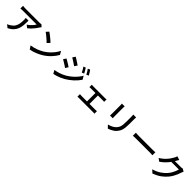

<svg xmlns="http://www.w3.org/2000/svg" viewBox="683 -3178 5593 5593"><g transform="rotate(45 3480.0 -381.0)"><path d="M941.9 -675.8Q935.1 -668 925 -655.5Q915 -643.1 909.2 -633.8Q887.7 -597.7 850.3 -547.4Q813 -497.1 765.1 -446.5Q717.3 -396 664.1 -357.9L581.1 -424.8Q625 -450.7 666.3 -488.3Q707.5 -525.9 739 -564.7Q770.5 -603.5 785.2 -631.8Q768.6 -631.8 726.1 -631.8Q683.6 -631.8 626.2 -631.8Q568.8 -631.8 506.6 -631.8Q444.3 -631.8 387.9 -631.8Q331.5 -631.8 291 -631.8Q250.5 -631.8 236.8 -631.8Q207 -631.8 179.2 -630.1Q151.4 -628.4 119.1 -626V-736.8Q147 -733.4 177 -730.7Q207 -728 236.8 -728Q250.5 -728 292.5 -728Q334.5 -728 392.8 -728Q451.2 -728 515.4 -728Q579.6 -728 638.2 -728Q696.8 -728 739.3 -728Q781.7 -728 795.9 -728Q812.5 -728 839.8 -730Q867.2 -731.9 878.9 -734.9ZM538.1 -543Q538.1 -445.3 531 -360.1Q523.9 -274.9 497.6 -201.9Q471.2 -128.9 414.8 -67.4Q358.4 -5.9 259.8 44.9L168 -29.8Q189.9 -37.6 215.1 -49.6Q240.2 -61.5 264.2 -79.1Q335.4 -125 371.1 -182.6Q406.7 -240.2 418.5 -310.1Q430.2 -379.9 430.2 -462.9Q430.2 -483.4 429 -502.4Q427.7 -521.5 423.8 -543Z M1192.9 -745.1Q1219.2 -727.5 1254.4 -700.9Q1289.6 -674.3 1326.4 -644.5Q1363.3 -614.7 1395.5 -586.2Q1427.7 -557.6 1448.7 -536.1L1370.1 -455.1Q1350.6 -475.1 1319.8 -503.2Q1289.1 -531.2 1253.2 -562Q1217.3 -592.8 1182.6 -620.6Q1147.9 -648.4 1120.1 -667ZM1089.8 -76.2Q1215.3 -94.7 1313.2 -133.3Q1411.1 -171.9 1482.9 -215.8Q1563.5 -265.6 1630.9 -329.1Q1698.2 -392.6 1748.8 -460.7Q1799.3 -528.8 1830.1 -592.8L1891.1 -483.9Q1836.9 -386.7 1746.8 -290.3Q1656.7 -193.8 1540 -122.1Q1464.4 -75.7 1368.9 -34.9Q1273.4 5.9 1156.7 26.9Z M2682.1 -755.9Q2695.3 -736.3 2712.4 -708.7Q2729.5 -681.2 2746.1 -652.3Q2762.7 -623.5 2773.9 -600.1L2704.1 -569.8Q2684.6 -612.8 2662.4 -651.9Q2640.1 -690.9 2613.8 -727.1ZM2815.9 -804.2Q2830.1 -785.6 2847.4 -758.8Q2864.7 -731.9 2881.6 -703.4Q2898.4 -674.8 2911.1 -651.9L2840.8 -621.1Q2819.8 -663.6 2796.6 -701.7Q2773.4 -739.7 2747.1 -774.9ZM2252 -772.9Q2275.4 -759.8 2305.9 -740.7Q2336.4 -721.7 2368.2 -700.9Q2399.9 -680.2 2428 -661.4Q2456.1 -642.6 2474.1 -629.9L2414.1 -543.9Q2388.7 -562.5 2348.6 -589.1Q2308.6 -615.7 2267.1 -642.1Q2225.6 -668.5 2194.8 -686ZM2085.9 -60.1Q2169.4 -74.2 2257.3 -102.3Q2345.2 -130.4 2423.8 -173.8Q2549.3 -245.1 2648.2 -341.8Q2747.1 -438.5 2807.1 -544.9L2868.2 -439Q2800.3 -336.9 2699.5 -244.1Q2598.6 -151.4 2477.1 -80.1Q2426.3 -50.8 2366.5 -26.1Q2306.6 -1.5 2248.5 16.6Q2190.4 34.7 2145 43ZM2099.1 -545.9Q2122.6 -533.2 2153.6 -515.1Q2184.6 -497.1 2216.8 -477.3Q2249 -457.5 2277.1 -439.5Q2305.2 -421.4 2322.8 -409.2L2265.1 -319.8Q2238.8 -338.9 2198.7 -365.2Q2158.7 -391.6 2116.5 -417.2Q2074.2 -442.9 2043 -460Z M3110.8 -88.9Q3128.9 -86.9 3149.4 -85.4Q3169.9 -84 3187 -84H3405.8V-431.2H3233.9Q3220.7 -431.2 3198.7 -430.4Q3176.8 -429.7 3161.1 -428.2V-527.8Q3176.8 -525.9 3198.7 -524.4Q3220.7 -522.9 3233.9 -522.9H3693.8Q3711.9 -522.9 3731.2 -524.4Q3750.5 -525.9 3767.1 -527.8V-428.2Q3749.5 -429.7 3730 -430.4Q3710.4 -431.2 3693.8 -431.2H3508.8V-84H3739.7Q3759.3 -84 3777.6 -85.4Q3795.9 -86.9 3811 -88.9V16.1Q3795.4 13.7 3774.2 12.9Q3752.9 12.2 3739.7 12.2H3187Q3169.9 12.2 3149.9 12.9Q3129.9 13.7 3110.8 16.1Z M4748 -766.1Q4746.6 -746.6 4745.4 -723.9Q4744.1 -701.2 4744.1 -673.8Q4744.1 -651.4 4744.1 -617.7Q4744.1 -584 4744.1 -550.8Q4744.1 -517.6 4744.1 -496.1Q4744.1 -410.2 4737.3 -348.6Q4730.5 -287.1 4716.8 -242.7Q4703.1 -198.2 4682.4 -163.8Q4661.6 -129.4 4633.8 -98.1Q4601.6 -60.1 4559.6 -31.7Q4517.6 -3.4 4474.6 16.4Q4431.6 36.1 4395 47.9L4312 -39.1Q4383.3 -57.1 4444.3 -87.6Q4505.4 -118.2 4551.8 -168.9Q4586.9 -209 4604.7 -252.4Q4622.6 -295.9 4628.7 -355.2Q4634.8 -414.6 4634.8 -502Q4634.8 -523.9 4634.8 -556.9Q4634.8 -589.8 4634.8 -622.1Q4634.8 -654.3 4634.8 -673.8Q4634.8 -701.2 4633.1 -723.9Q4631.3 -746.6 4628.9 -766.1ZM4284.2 -757.8Q4282.2 -742.2 4281 -723.6Q4279.8 -705.1 4279.8 -684.1Q4279.8 -673.3 4279.8 -640.6Q4279.8 -607.9 4279.8 -564.5Q4279.8 -521 4279.8 -477.1Q4279.8 -433.1 4279.8 -398.2Q4279.8 -363.3 4279.8 -349.1Q4279.8 -329.6 4281 -306.4Q4282.2 -283.2 4284.2 -268.1H4168.9Q4169.9 -280.8 4171.4 -304Q4172.9 -327.1 4172.9 -349.1Q4172.9 -363.8 4172.9 -398.7Q4172.9 -433.6 4172.9 -477.5Q4172.9 -521.5 4172.9 -564.7Q4172.9 -607.9 4172.9 -640.6Q4172.9 -673.3 4172.9 -684.1Q4172.9 -697.3 4172.1 -719.7Q4171.4 -742.2 4168.9 -757.8Z M5057.1 -445.8Q5081.5 -444.3 5123.5 -442.1Q5165.5 -439.9 5206.1 -439.9Q5229 -439.9 5272.2 -439.9Q5315.4 -439.9 5369.9 -439.9Q5424.3 -439.9 5482.4 -439.9Q5540.5 -439.9 5594 -439.9Q5647.5 -439.9 5688.5 -439.9Q5729.5 -439.9 5750 -439.9Q5786.1 -439.9 5814.7 -442.1Q5843.3 -444.3 5861.8 -445.8V-321.8Q5845.7 -322.8 5814.5 -325Q5783.2 -327.1 5750 -327.1Q5729.5 -327.1 5688.2 -327.1Q5647 -327.1 5593.5 -327.1Q5540 -327.1 5482.2 -327.1Q5424.3 -327.1 5369.9 -327.1Q5315.4 -327.1 5272.2 -327.1Q5229 -327.1 5206.1 -327.1Q5164.6 -327.1 5123.5 -325.7Q5082.5 -324.2 5057.1 -321.8Z M6513.2 -777.8Q6498 -755.4 6483.6 -729.7Q6469.2 -704.1 6460.9 -689L6446.8 -664.1H6687Q6708 -664.1 6727.8 -666.5Q6747.6 -668.9 6761.7 -673.8L6843.8 -624Q6836.4 -611.8 6828.9 -595Q6821.3 -578.1 6815.9 -563Q6802.2 -515.1 6778.3 -457Q6754.4 -398.9 6719.7 -338.4Q6685.1 -277.8 6640.1 -223.1Q6570.8 -137.7 6475.6 -68.8Q6380.4 0 6239.7 54.2L6147 -28.8Q6291.5 -72.3 6386.5 -136.7Q6481.4 -201.2 6547.9 -278.8Q6585 -321.3 6616.2 -374Q6647.5 -426.8 6669.2 -479.5Q6690.9 -532.2 6700.2 -574.2H6388.2Q6339.8 -509.3 6276.4 -445.3Q6212.9 -381.3 6133.8 -329.1L6045.9 -395Q6132.8 -446.8 6194.3 -507.1Q6255.9 -567.4 6296.1 -624.8Q6336.4 -682.1 6359.9 -726.1Q6369.1 -741.2 6380.1 -767.8Q6391.1 -794.4 6397 -815.9Z"/></g></svg>

Font: Source Han Sans CN Medium
Style: Regular
Weight: 500
Designer: Ryoko NISHIZUKA  (kana, bopomofo & ideographs); Paul D. Hunt (Latin, Greek & Cyrillic); Sandoll Communications , Soo-you
Foundry: Adobe
Version: Version 2.004;hotconv 1.0.118;makeotfexe 2.5.65603